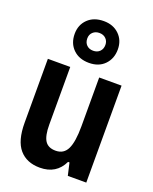

<svg xmlns="http://www.w3.org/2000/svg" viewBox="-155 -921 810 1016"><g transform="rotate(20 250.0 -412.5)"><path d="M196 10Q122 10 81 -37.5Q40 -85 40 -186V-546H166V-221Q166 -159 184 -131Q202 -103 244 -103Q290 -103 309.5 -143.5Q329 -184 329 -271V-546H455V0H351L335 -70H327Q289 10 196 10ZM251 -600Q195 -600 161.5 -633Q128 -666 128 -719Q128 -770 161.5 -802.5Q195 -835 251 -835Q304 -835 337.5 -802.5Q371 -770 371 -719Q371 -667 338.5 -633.5Q306 -600 251 -600ZM250 -668Q273 -668 287 -682Q301 -696 301 -719Q301 -740 287 -754Q273 -768 250 -768Q228 -768 213.5 -754.5Q199 -741 199 -719Q199 -696 213 -682Q227 -668 250 -668Z"/></g></svg>

Font: Noto Sans Mono ExtraCondensed
Style: Bold
Weight: 700
Width: 2
Designer: Monotype Design Team
Foundry: Monotype Imaging Inc.
Version: Version 2.014